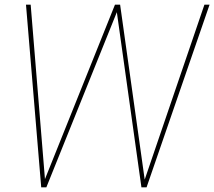

<svg xmlns="http://www.w3.org/2000/svg" viewBox="-20 -800 915 820"><path d="M606 0H584L479 -748L178 0H156L91 -780H111L172 -35L471 -780H493L598 -33L853 -780H875Z"/></svg>

Font: Tanohe Sans Thin
Style: Italic
Weight: 100
Designer: Village Type and Design LLC & Cristiano Sobral
Foundry: Cooper Hewitt Smithsonian Design Museum
Version: Version 1.00;September 29, 2021;FontCreator 13.0.0.2655 64-b